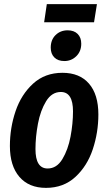

<svg xmlns="http://www.w3.org/2000/svg" viewBox="-20 -896 525 931"><path d="M28 -188Q28 -276 55.5 -357Q83 -438 140.5 -490.5Q198 -543 283 -543Q366 -543 411.5 -490.5Q457 -438 457 -341Q457 -254 430 -172.5Q403 -91 345.5 -38Q288 15 203 15Q120 15 74 -38.5Q28 -92 28 -188ZM334 -356Q334 -450 275 -450Q231 -450 203.5 -405Q176 -360 164 -296Q152 -232 152 -173Q152 -79 211 -79Q255 -79 282.5 -124.5Q310 -170 322 -233.5Q334 -297 334 -356ZM226 -665Q226 -703 249.5 -726Q273 -749 308 -749Q339 -749 356.5 -731.5Q374 -714 374 -684Q374 -647 350 -623.5Q326 -600 292 -600Q261 -600 243.5 -617.5Q226 -635 226 -665ZM436 -788H194L207 -876H450Z"/></svg>

Font: Fira Sans Extra Condensed Medium
Style: Italic
Weight: 500
Width: 3
Italic angle: -8°
Designer: Carrois Corporate & Edenspiekermann AG
Foundry: Carrois Corporate GbR & Edenspiekermann AG
Version: Version 4.203